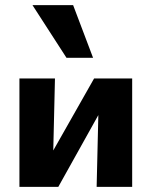

<svg xmlns="http://www.w3.org/2000/svg" viewBox="-20 -731 593 751"><path d="M358 0 368 -424H497V0ZM56 0V-424H195L185 0ZM145 0V-66L348 -424H406V-355L208 0ZM240 -505 107 -711H266L344 -505Z"/></svg>

Font: Ysabeau Infant ExtraBold
Style: Regular
Weight: 800
Designer: Christian Thalmann (Catharsis Fonts)
Version: Version 2.001;gftools[0.9.30]; featfreeze: ss01,ss02,lnum